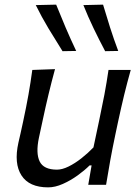

<svg xmlns="http://www.w3.org/2000/svg" viewBox="-20 -798 602 829"><path d="M188 11Q106 11 72.8 -40.5Q39.5 -92 59.5 -182Q64 -202.5 69 -223.5Q74 -244.5 79.5 -271.5Q93.5 -336.5 102.8 -388.8Q112 -441 119.5 -496L217.5 -499.5Q202.5 -444.5 189.8 -391.5Q177 -338.5 164.5 -279.5L148 -203Q134 -136.5 151.2 -101Q168.5 -65.5 226 -65.5Q248.5 -65.5 276 -79Q303.5 -92.5 331.5 -114.5Q359.5 -136.5 383.5 -161.5L408.5 -279.5Q421 -338 430.8 -389.5Q440.5 -441 448.5 -496H544.5Q529 -441 516.2 -388.5Q503.5 -336 489.5 -271L478.5 -219Q465.5 -157.5 456.2 -106.2Q447 -55 438 0H361L375.5 -84H367Q345.5 -62.5 315 -40.5Q284.5 -18.5 251.2 -3.8Q218 11 188 11ZM250 -577Q219 -626 189.2 -675.5Q159.5 -725 134.5 -776L222.5 -778Q241.5 -730.5 263.2 -679.5Q285 -628.5 309 -578ZM434 -577Q408 -626 384 -676Q360 -726 340 -776L425 -778Q439 -730.5 455.2 -679.5Q471.5 -628.5 490.5 -578Z"/></svg>

Font: Commissioner Flair
Style: Italic
Weight: 400
Italic angle: -12°
Designer: Kostas Bartsokas
Foundry: Kostas Bartsokas
Version: Version 1.000; ttfautohint (v1.8.3)